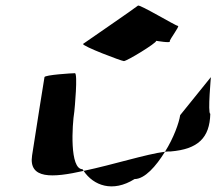

<svg xmlns="http://www.w3.org/2000/svg" viewBox="-20 -812 774 682"><path d="M94 -260C81 -175 166 -180 277 -205C276 -207 274 -209 273 -211C227 -211 236 -366 244 -416C245 -424 257 -552 246 -552C236 -552 139 -546 138 -538C138 -538 106 -340 94 -260ZM275 -656C272 -648 412 -595 420 -595C431 -595 536 -659 535 -667C535 -667 588 -658 583 -665C582 -672 620 -720 612 -720C604 -720 475 -798 470 -792C464 -786 276 -657 275 -656ZM277 -205C312 -153 380 -127 458 -176C494 -176 534 -221 566 -273C501 -265 382 -227 277 -205ZM566 -273C573 -274 580 -274 586 -274C683 -282 725 -322 727 -408C717 -408 730 -546 729 -538L620 -403C616 -376 597 -322 566 -273Z"/></svg>

Font: Ampere
Style: ExtIta
Weight: 400
Version: Version 1